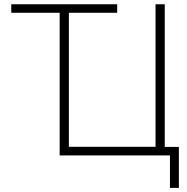

<svg xmlns="http://www.w3.org/2000/svg" viewBox="-20 -748 899 924"><path d="M34.2 -686.5V-727.5H543.9V-686.5ZM772.9 0H267.1V-727.5H311.5V-41.5H728.5V-727.5H772.9ZM797.9 156.2V0H750.5V-41H840.8V156.2Z"/></svg>

Font: Inter 28pt ExtraLight
Style: Regular
Weight: 250
Designer: Rasmus Andersson
Foundry: rsms
Version: Version 4.001;git-66647c0bb